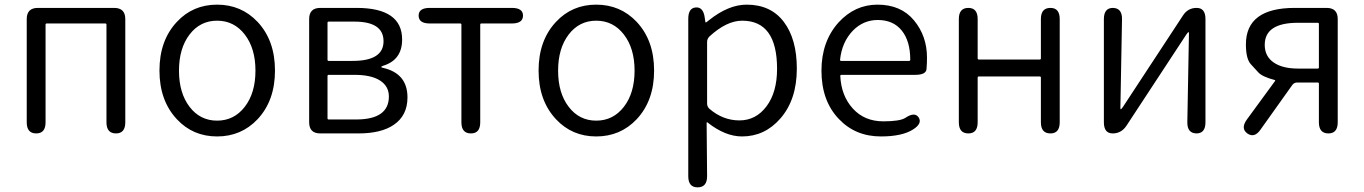

<svg xmlns="http://www.w3.org/2000/svg" viewBox="-20 -574 5869 826"><path d="M136 0Q95 0 95 -48V-492Q95 -540 143 -540H471Q519 -540 519 -492V-48Q519 0 479 0Q438 0 438 -48V-468Q438 -473 433 -473H181Q176 -473 176 -468V-48Q176 0 136 0Z M741 -61Q666 -141 666 -270.5Q666 -400 741 -480Q810 -554 914 -554Q1018 -554 1088 -480Q1163 -400 1163 -270.5Q1163 -141 1088 -61Q1018 13 914 13Q810 13 741 -61ZM795.5 -114.5Q841 -55 914 -55Q987 -55 1033 -114.5Q1079 -174 1079 -270Q1079 -366 1033 -425.5Q987 -485 914 -485Q841 -485 795.5 -425.5Q750 -366 750 -270Q750 -174 795.5 -114.5Z M1358 0Q1310 0 1310 -48V-492Q1310 -540 1358 -540H1514Q1710 -540 1710 -404Q1710 -316 1628 -291Q1620 -288 1620 -286Q1620 -284 1628 -282Q1733 -258 1733 -155Q1733 -77 1674 -37Q1620 0 1522 0ZM1389 -65Q1389 -60 1394 -60H1512Q1653 -60 1653 -159Q1653 -203 1615 -227.5Q1577 -252 1505 -252H1394Q1389 -252 1389 -247ZM1389 -317Q1389 -312 1394 -312H1497Q1630 -312 1630 -396.5Q1630 -481 1505 -481H1394Q1389 -481 1389 -476Z M2006 0Q1965 0 1965 -48V-468Q1965 -473 1960 -473H1829Q1781 -473 1781 -507Q1781 -540 1829 -540H2182Q2230 -540 2230 -507Q2230 -473 2182 -473H2051Q2046 -473 2046 -468V-48Q2046 0 2006 0Z M2372 -61Q2297 -141 2297 -270.5Q2297 -400 2372 -480Q2441 -554 2545 -554Q2649 -554 2719 -480Q2794 -400 2794 -270.5Q2794 -141 2719 -61Q2649 13 2545 13Q2441 13 2372 -61ZM2426.5 -114.5Q2472 -55 2545 -55Q2618 -55 2664 -114.5Q2710 -174 2710 -270Q2710 -366 2664 -425.5Q2618 -485 2545 -485Q2472 -485 2426.5 -425.5Q2381 -366 2381 -270Q2381 -174 2426.5 -114.5Z M2981 232Q2941 232 2941 184V-493Q2941 -540 2974 -542Q3006 -544 3012 -497L3014 -483Q3015 -477 3016.5 -477Q3018 -477 3030 -487Q3114 -554 3192 -554Q3296 -554 3352 -480Q3408 -406 3408 -279Q3408 -145 3337 -64Q3270 13 3172 13Q3100 13 3024 -47Q3020 -50 3020 -45L3022 184Q3022 232 2981 232ZM3323 -278Q3323 -485 3173 -485Q3106 -485 3032 -417Q3022 -407 3022 -393V-129Q3022 -115 3032 -106Q3090 -56 3161 -56Q3232 -56 3277.5 -116.5Q3323 -177 3323 -278Z M3770 13Q3660 13 3589 -62Q3514 -140 3514 -270Q3514 -396 3588 -478Q3658 -554 3755 -554Q3856 -554 3912 -486.5Q3968 -419 3968 -326Q3968 -301 3966 -277Q3964 -252 3917 -252H3600Q3595 -252 3595 -247Q3599 -162 3649 -107Q3699 -52 3780 -52Q3852 -52 3875 -67Q3915 -94 3932 -69Q3949 -43 3908 -17Q3861 13 3770 13ZM3594 -317Q3594 -312 3599 -312H3891Q3896 -312 3896 -317Q3896 -397 3859.5 -442.5Q3823 -488 3756 -488Q3694 -488 3649 -442Q3602 -393 3594 -317Z M4146 0Q4105 0 4105 -48V-492Q4105 -540 4146 -540Q4186 -540 4186 -492V-323Q4186 -318 4191 -318H4453Q4458 -318 4458 -323V-492Q4458 -540 4499 -540Q4539 -540 4539 -492V-48Q4539 0 4499 0Q4458 0 4458 -48V-240Q4458 -245 4453 -245H4191Q4186 -245 4186 -240V-48Q4186 0 4146 0Z M4767 0Q4729 0 4729 -48V-492Q4729 -540 4768 -540Q4808 -539 4807 -491L4800 -109Q4800 -104 4802 -104Q4804 -104 4811 -114L5069 -507Q5090 -540 5128 -540Q5166 -540 5166 -492V-48Q5166 0 5127 0Q5087 -1 5088 -49L5095 -431Q5095 -436 5093 -436Q5091 -436 5084 -426L4826 -33Q4804 0 4767 0Z M5346 0Q5316 -22 5345 -61L5465 -225Q5468 -229 5463 -230Q5410 -244 5393 -263Q5377 -281 5361 -298Q5340 -321 5340 -383Q5340 -540 5550 -540H5687Q5735 -540 5735 -492V-48Q5735 0 5695 0Q5654 0 5654 -48V-214Q5654 -219 5649 -219H5560Q5548 -219 5540 -209L5404 -18Q5377 22 5346 0ZM5564 -279H5649Q5654 -279 5654 -284V-471Q5654 -476 5649 -476H5564Q5421 -476 5421 -381Q5421 -332 5459 -305.5Q5497 -279 5564 -279Z"/></svg>

Font: Resource Han Rounded KR Normal
Style: Regular
Weight: 350
Designer: Cyano Hao (round all glyphs); Ryoko NISHIZUKA 西塚涼子 (kana, bopomofo & ideographs); Paul D. Hunt (Latin, Greek & Cyrillic)
Foundry: Cyano Hao
Version: 0.990